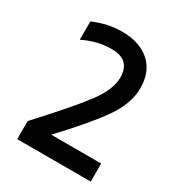

<svg xmlns="http://www.w3.org/2000/svg" viewBox="-139 -771 668 728"><g transform="rotate(30 195.0 -407.0)"><path d="M44 -131V-210Q172 -349 219 -413Q266 -477 266 -528Q266 -606 185 -606Q121 -606 61 -576V-656Q122 -683 186 -683Q262 -683 307 -643.5Q352 -604 352 -531Q352 -464 302 -392.5Q252 -321 147 -210H366V-131Z"/></g></svg>

Font: Biryani DemiBold
Style: Regular
Weight: 600
Designer: Dan Reynolds and Mathieu Réguer
Foundry: Dan Reynolds and Mathieu Réguer
Version: Version 1.003;PS 001.003;hotconv 1.0.70;makeotf.lib2.5.58329